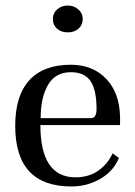

<svg xmlns="http://www.w3.org/2000/svg" viewBox="-20 -664 489 694"><path d="M225 -644Q247 -644 263 -630Q279 -616 279 -595Q279 -574 264 -560.5Q249 -547 225 -547Q201 -547 186 -560.5Q171 -574 171 -595Q171 -616 186.5 -630Q202 -644 225 -644ZM236 -430Q315 -430 363.5 -379.5Q412 -329 414 -241V-212H126Q126 -24 252 -23Q302 -23 336.5 -48Q371 -73 387 -110L410 -93Q390 -45 342.5 -17.5Q295 10 238 10Q35 10 35 -209Q35 -318 86 -374Q137 -430 236 -430ZM236 -403Q180 -403 153.5 -357Q127 -311 127 -237H309Q329 -237 329 -270Q329 -338 307.5 -370.5Q286 -403 236 -403Z"/></svg>

Font: Unna
Style: Regular
Weight: 400
Designer: Jorge de Buen U.
Foundry: Omnibus-Type
Version: Version 2.006;PS 002.006;hotconv 1.0.70;makeotf.lib2.5.58329